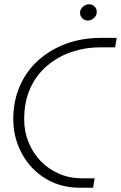

<svg xmlns="http://www.w3.org/2000/svg" viewBox="-20 -877 565 897"><path d="M353 0Q283 0 226 -25.5Q169 -51 128 -95.5Q87 -140 64.5 -198Q42 -256 42 -320Q42 -405 72.5 -475Q103 -545 158.5 -595Q214 -645 288.5 -672.5Q363 -700 452 -700H525L518 -656H448Q380 -656 316.5 -635Q253 -614 202 -571.5Q151 -529 122 -466Q93 -403 93 -319Q93 -262 113.5 -212Q134 -162 170 -124.5Q206 -87 255.5 -65.5Q305 -44 362 -44H422L415 0ZM391 -781Q375 -781 364.5 -791.5Q354 -802 354 -818Q354 -828 359.5 -836.5Q365 -845 375 -851Q385 -857 396 -857Q411 -857 421.5 -847Q432 -837 432 -822Q432 -809 425.5 -800Q419 -791 409.5 -786Q400 -781 391 -781Z"/></svg>

Font: MuseoModerno Thin ExtraLight
Style: Italic
Weight: 250
Italic angle: -9°
Version: Version 1.003